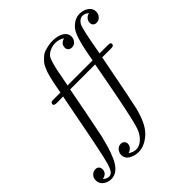

<svg xmlns="http://www.w3.org/2000/svg" viewBox="-261 -877 1254 1254"><g transform="rotate(-45 366.0 -250.0)"><path d="M-24.9 139.2Q-24.9 114.3 -9.5 99.6Q5.9 85 24.9 85Q41 85 49.6 94.5Q58.1 104 58.1 118.2Q58.1 156.2 14.2 165Q34.2 183.1 53.2 183.1Q67.4 183.1 77.6 174.6Q87.9 166 95.9 146Q104 126 107.4 112.5Q110.8 99.1 118.2 69.8Q130.4 18.1 153.6 -99.4Q176.8 -216.8 193.8 -308.1L211.9 -399.9Q205.1 -399.9 190.9 -399.4Q176.8 -398.9 169.9 -398.9H153.8Q128.9 -398.9 127 -409.2Q125 -415 128.9 -422.1Q132.8 -429.2 142.1 -430.2H169.9H217.8Q219.7 -442.4 225.3 -470.7Q231 -499 233.4 -511.5Q235.8 -523.9 241.9 -549.1Q248 -574.2 252.4 -586.2Q256.8 -598.1 265.9 -618.2Q274.9 -638.2 284.4 -648.2Q293.9 -658.2 307.9 -671.6Q321.8 -685.1 338.4 -690.9Q355 -696.8 376 -701.4Q397 -706.1 421.9 -706.1H422.9Q470.7 -705.1 499.3 -686.5Q527.8 -668 527.8 -638.2Q527.8 -617.2 514.4 -601.1Q501 -585 479 -585Q463.9 -585 454.3 -594Q444.8 -603 444.8 -617.2Q444.8 -652.3 484.9 -664.1Q457 -683.1 421.9 -683.1Q397 -683.1 371.6 -671.6Q346.2 -660.2 334 -640.1Q327.1 -627.9 319.1 -599.9Q311 -571.8 305.9 -546.4Q300.8 -521 293.5 -482.4Q286.1 -443.8 283.2 -430.2H515.1Q544.9 -615.2 582 -660.2Q621.1 -706.1 670.9 -706.1Q704.1 -706.1 730.5 -688Q756.8 -669.9 756.8 -639.2Q756.8 -616.2 741.9 -600.6Q727.1 -585 708 -585Q692.9 -585 683.8 -593.5Q674.8 -602.1 674.8 -617.2Q674.8 -633.3 685.8 -647.2Q696.8 -661.1 716.8 -665Q695.8 -683.1 674.8 -683.1Q658.7 -683.1 645.3 -672.1Q631.8 -661.1 625 -645Q611.8 -616.2 579.1 -430.2H659.2Q681.2 -430.2 681.2 -417Q681.2 -400.9 661.1 -399.9H573.2Q507.3 -58.1 494.1 -3.9Q466.3 104 421.9 148.9Q418 152.8 414.1 157.2Q359.9 206.1 305.2 206.1Q269 206.1 239.5 189Q210 171.9 210 139.2Q210 118.2 223.9 101.6Q237.8 85 258.8 85Q273.9 85 283.4 94Q293 103 293 117.2Q293 132.3 282.5 145.8Q272 159.2 252 164.1Q278.8 183.1 306.2 183.1Q335.9 183.1 364 157Q392.1 130.9 405.8 90.8Q418.9 52.7 439.5 -45.2Q460 -143.1 482.9 -265.6Q505.9 -388.2 507.8 -399.9H276.9V-398.9Q272.9 -373 242.4 -219.5Q211.9 -65.9 206.1 -38.1Q194.8 7.8 184.8 42Q174.8 76.2 156.5 118.2Q138.2 160.2 112.1 182.6Q85.9 205.1 54.2 205.1Q23.4 205.1 -0.7 187.5Q-24.9 169.9 -24.9 139.2Z"/></g></svg>

Font: CMU Classical Serif
Style: Italic
Weight: 500
Italic angle: -14.04°
Version: Version 0.7.0